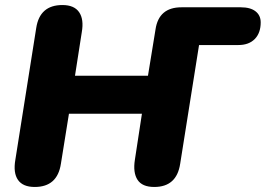

<svg xmlns="http://www.w3.org/2000/svg" viewBox="-20 -734 1056 763"><path d="M118 9Q71 9 51.5 -19Q32 -47 41 -99L124 -623Q138 -714 228 -714Q275 -714 294.5 -685.5Q314 -657 305 -606L278 -433H568L598 -617Q611 -705 701 -705H937Q975 -705 995.5 -689Q1016 -673 1016 -645Q1016 -603 992.5 -579Q969 -555 927 -555H771L696 -83Q682 9 593 9Q545 9 526.5 -19.5Q508 -48 516 -99L544 -282H254L222 -83Q208 9 118 9Z"/></svg>

Font: Nunito Black
Style: Italic
Weight: 900
Italic angle: -9°
Designer: Vernon Adams
Foundry: Vernon Adams
Version: Version 3.601; ttfautohint (v1.8.2.53-6de2)